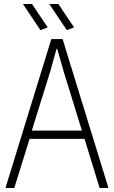

<svg xmlns="http://www.w3.org/2000/svg" viewBox="-20 -934 566 954"><path d="M9 -6 235 -740H291L517 -6V0H475L400 -244H127L51 0H9ZM387 -285 296 -580 264 -692H261L230 -580L138 -285ZM181 -784 94 -914H139L217 -798ZM312 -784 225 -914H270L348 -798Z"/></svg>

Font: Encode Sans Compressed
Style: ExtraLight
Weight: 200
Designer: Pablo Impallari, Andres Torresi
Foundry: Pablo Impallari, Andres Torresi
Version: Version 1.000; ttfautohint (v1.00) -l 8 -r 50 -G 200 -x 14 -